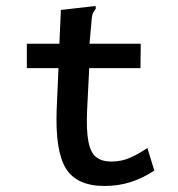

<svg xmlns="http://www.w3.org/2000/svg" viewBox="-20 -608 590 637"><path d="M327 9Q235 9 199 -48.5Q163 -106 168 -244L174 -382H69V-463H177L182 -575L287 -587L297 -588L298 -580Q293 -573 289 -565.5Q285 -558 284 -542L277 -463H447L446 -382H276L269 -243Q266 -175 273.5 -137.5Q281 -100 300 -86Q319 -72 348 -72Q384 -72 412.5 -85Q441 -98 469 -117L492 -42Q454 -17 413.5 -4Q373 9 327 9Z"/></svg>

Font: Inconsolata SemiExpanded SemiBold
Style: Regular
Weight: 600
Width: 6
Monospace: yes
Designer: Raph Levien, Cyreal, Brenton Simpson
Foundry: Raph Levien, Cyreal, Google
Version: Version 3.001; ttfautohint (v1.8.2.53-6de2)